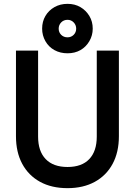

<svg xmlns="http://www.w3.org/2000/svg" viewBox="-20 -963 701 998"><path d="M331 15Q248 15 188 -18Q128 -51 95.5 -111.5Q63 -172 63 -255V-700H178V-253Q178 -177 217.5 -136Q257 -95 331 -95Q405 -95 444 -136Q483 -177 483 -253V-700H598V-255Q598 -172 565.5 -111.5Q533 -51 473 -18Q413 15 331 15ZM331 -686Q293 -686 263 -702.5Q233 -719 216 -749Q199 -779 199 -814Q199 -851 216 -880Q233 -909 263 -926Q293 -943 331 -943Q369 -943 398 -926Q427 -909 444.5 -880Q462 -851 462 -814Q462 -779 444.5 -749Q427 -719 398 -702.5Q369 -686 331 -686ZM331 -769Q350 -769 363 -782Q376 -795 376 -814Q376 -833 363 -846.5Q350 -860 331 -860Q311 -860 298 -846.5Q285 -833 285 -814Q285 -795 298 -782Q311 -769 331 -769Z"/></svg>

Font: Fustat
Style: Bold
Weight: 700
Designer: Mohamed Gaber, Khaled Hosny, Laura Garcia Mut
Foundry: Kief Type Foundry, Alif Type Foundry, Hard Type Foundry
Version: Version 1.007